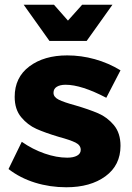

<svg xmlns="http://www.w3.org/2000/svg" viewBox="-20 -783 557 811"><path d="M257 -425Q234 -425 220 -416.5Q206 -408 206 -391Q206 -373 228 -362Q250 -351 298 -338Q356 -321 394.5 -304.5Q433 -288 461 -254.5Q489 -221 489 -167Q489 -85 425.5 -38.5Q362 8 260 8Q191 8 128 -11.5Q65 -31 16 -69L72 -184Q118 -152 168.5 -134.5Q219 -117 264 -117Q290 -117 305.5 -125.5Q321 -134 321 -150Q321 -170 298.5 -181Q276 -192 228 -205Q171 -222 134 -238.5Q97 -255 69.5 -288Q42 -321 42 -374Q42 -456 104 -502.5Q166 -549 264 -549Q323 -549 380.5 -533Q438 -517 489 -486L429 -370Q324 -425 257 -425ZM327 -763H455L346 -610H189L80 -763H208L267 -696Z"/></svg>

Font: Montserrat arm2
Style: Bold
Weight: 700
Designer: Julieta Ulanovsky
Foundry: Julieta Ulanovsky
Version: Version 6.000